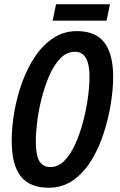

<svg xmlns="http://www.w3.org/2000/svg" viewBox="-20 -871 561 901"><path d="M208 10Q120 10 77.5 -43.5Q35 -97 35 -211Q35 -276 47.5 -347.5Q60 -419 84.5 -486Q109 -553 145.5 -607Q182 -661 231 -693Q280 -725 341 -725Q429 -725 470 -671Q511 -617 511 -510Q511 -453 500 -384Q489 -315 466.5 -245.5Q444 -176 408.5 -118Q373 -60 323 -25Q273 10 208 10ZM216 -87Q253 -87 282 -116.5Q311 -146 333 -194.5Q355 -243 370 -300Q385 -357 392.5 -412.5Q400 -468 400 -512Q400 -628 332 -628Q293 -628 263 -597Q233 -566 211.5 -516.5Q190 -467 175.5 -410Q161 -353 154.5 -300Q148 -247 148 -210Q148 -142 165 -114.5Q182 -87 216 -87ZM227 -774 243 -851H496L480 -774Z"/></svg>

Font: Noto Sans ExtraCondensed SemiBold
Style: Italic
Weight: 600
Width: 2
Italic angle: -12°
Designer: Monotype Design Team
Foundry: Monotype Imaging Inc.
Version: Version 2.013; ttfautohint (v1.8.4.7-5d5b)